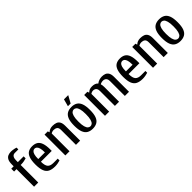

<svg xmlns="http://www.w3.org/2000/svg" viewBox="280 -1976 3261 3261"><g transform="rotate(-45 1911.0 -345.0)"><path d="M78 0V-422H20V-490H78V-530Q78 -600 97.5 -636.5Q117 -673 150 -686.5Q183 -700 223 -700Q240 -700 261.5 -697Q283 -694 304 -689.5Q325 -685 337 -680V-637H250Q233 -637 216.5 -628.5Q200 -620 189 -596.5Q178 -573 178 -530V-490H317V-442Q295 -435 260.5 -428.5Q226 -422 193 -422H178V0Z M575 10Q500 10 452.5 -14Q405 -38 382.5 -95Q360 -152 360 -250Q360 -348 381 -405Q402 -462 442 -486Q482 -510 540 -510Q599 -510 639 -486Q679 -462 699.5 -405Q720 -348 720 -250V-218H460Q460 -125 492 -89Q524 -53 595 -53H699V-10Q677 -3 642.5 3.5Q608 10 575 10ZM460 -282H620Q620 -349 609 -385.5Q598 -422 580 -437Q562 -452 540 -452Q519 -452 500.5 -437Q482 -422 471 -385.5Q460 -349 460 -282Z M829 0V-500H907L916 -470H921Q939 -488 966.5 -499Q994 -510 1029 -510Q1075 -510 1110 -497.5Q1145 -485 1164.5 -451.5Q1184 -418 1184 -357V0H1084V-357Q1084 -410 1057.5 -428.5Q1031 -447 994 -447Q975 -447 957 -441Q939 -435 929 -427V0Z M1482 10Q1421 10 1378.5 -15Q1336 -40 1314 -97Q1292 -154 1292 -250Q1292 -347 1314 -403.5Q1336 -460 1378.5 -485Q1421 -510 1482 -510Q1544 -510 1586.5 -485Q1629 -460 1650.5 -403.5Q1672 -347 1672 -250Q1672 -154 1650.5 -97Q1629 -40 1586.5 -15Q1544 10 1482 10ZM1482 -48Q1507 -48 1527 -65.5Q1547 -83 1559.5 -127Q1572 -171 1572 -250Q1572 -329 1559.5 -373Q1547 -417 1527 -434.5Q1507 -452 1482 -452Q1458 -452 1437.5 -434.5Q1417 -417 1404.5 -373Q1392 -329 1392 -250Q1392 -171 1404.5 -127Q1417 -83 1437.5 -65.5Q1458 -48 1482 -48ZM1451 -560 1486 -690H1588L1516 -560Z M1781 0V-500H1859L1868 -470H1873Q1891 -488 1915.5 -499Q1940 -510 1978 -510Q2013 -510 2041.5 -500Q2070 -490 2089 -467Q2113 -488 2147.5 -499Q2182 -510 2214 -510Q2254 -510 2286.5 -497.5Q2319 -485 2338.5 -451.5Q2358 -418 2358 -357V0H2258V-357Q2258 -392 2246.5 -411.5Q2235 -431 2217 -439Q2199 -447 2179 -447Q2158 -447 2139 -441.5Q2120 -436 2109 -428Q2113 -417 2116 -398.5Q2119 -380 2119 -357V0H2019V-357Q2019 -392 2008 -411.5Q1997 -431 1979 -439Q1961 -447 1943 -447Q1924 -447 1907.5 -441Q1891 -435 1881 -427V0Z M2681 10Q2606 10 2558.5 -14Q2511 -38 2488.5 -95Q2466 -152 2466 -250Q2466 -348 2487 -405Q2508 -462 2548 -486Q2588 -510 2646 -510Q2705 -510 2745 -486Q2785 -462 2805.5 -405Q2826 -348 2826 -250V-218H2566Q2566 -125 2598 -89Q2630 -53 2701 -53H2805V-10Q2783 -3 2748.5 3.5Q2714 10 2681 10ZM2566 -282H2726Q2726 -349 2715 -385.5Q2704 -422 2686 -437Q2668 -452 2646 -452Q2625 -452 2606.5 -437Q2588 -422 2577 -385.5Q2566 -349 2566 -282Z M2935 0V-500H3013L3022 -470H3027Q3045 -488 3072.5 -499Q3100 -510 3135 -510Q3181 -510 3216 -497.5Q3251 -485 3270.5 -451.5Q3290 -418 3290 -357V0H3190V-357Q3190 -410 3163.5 -428.5Q3137 -447 3100 -447Q3081 -447 3063 -441Q3045 -435 3035 -427V0Z M3588 10Q3527 10 3484.5 -15Q3442 -40 3420 -97Q3398 -154 3398 -250Q3398 -347 3420 -403.5Q3442 -460 3484.5 -485Q3527 -510 3588 -510Q3650 -510 3692.5 -485Q3735 -460 3756.5 -403.5Q3778 -347 3778 -250Q3778 -154 3756.5 -97Q3735 -40 3692.5 -15Q3650 10 3588 10ZM3588 -48Q3613 -48 3633 -65.5Q3653 -83 3665.5 -127Q3678 -171 3678 -250Q3678 -329 3665.5 -373Q3653 -417 3633 -434.5Q3613 -452 3588 -452Q3564 -452 3543.5 -434.5Q3523 -417 3510.5 -373Q3498 -329 3498 -250Q3498 -171 3510.5 -127Q3523 -83 3543.5 -65.5Q3564 -48 3588 -48Z"/></g></svg>

Font: Cuprum Medium
Style: Regular
Weight: 500
Designer: Jovanny Lemonad
Foundry: Jovanny Lemonad
Version: Version 3.000